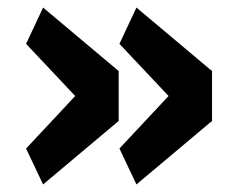

<svg xmlns="http://www.w3.org/2000/svg" viewBox="-20 -526 640 508"><path d="M49 -133 179 -272 49 -410 94 -506 294 -338V-206L94 -38ZM296 -133 426 -272 296 -410 341 -506 541 -338V-206L341 -38Z"/></svg>

Font: iA Writer Duo S
Style: Bold
Weight: 700
Designer: Mike Abbink, Paul van der Laan, Pieter van Rosmalen, Oliver Reichenstein
Foundry: Bold Monday and Information Architects Inc.
Version: Version 2.000